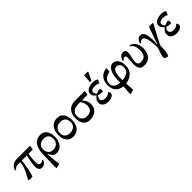

<svg xmlns="http://www.w3.org/2000/svg" viewBox="293 -2154 3825 3825"><g transform="rotate(-45 2205.5 -242.0)"><path d="M439 9Q394 9 372 -22.5Q350 -54 350 -106Q350 -167 364.5 -238.5Q379 -310 393 -378H250Q248 -339 240 -285Q232 -231 221 -175.5Q210 -120 197.5 -73Q185 -26 173 0H70L66 -19Q105 -86 134 -142.5Q163 -199 182 -255Q201 -311 210 -378Q152 -378 120.5 -375.5Q89 -373 72 -361.5Q55 -350 39 -323L17 -335Q37 -404 87 -437.5Q137 -471 215 -471H572V-448L559 -378H439Q436 -360 431.5 -326Q427 -292 424 -252Q421 -212 421 -175Q421 -127 433 -99Q445 -71 477 -71Q506 -71 519.5 -81Q533 -91 545 -102L563 -87Q545 -47 516 -19Q487 9 439 9Z M733 196 650 217 629 214Q629 114 631.5 25Q634 -64 635 -132Q637 -257 666 -334Q695 -411 748 -446Q801 -481 874 -481Q921 -481 962 -457.5Q1003 -434 1028 -382Q1053 -330 1053 -243Q1053 -175 1029.5 -117Q1006 -59 959.5 -24Q913 11 846 11Q807 11 780.5 -8Q754 -27 737 -54Q720 -81 708 -107H701Q707 -37 711.5 13.5Q716 64 721 106.5Q726 149 733 196ZM843 -85Q912 -85 957.5 -124Q1003 -163 1003 -239Q1003 -295 982.5 -325.5Q962 -356 930.5 -368Q899 -380 866 -380Q823 -380 787 -364.5Q751 -349 729.5 -315.5Q708 -282 708 -229Q708 -167 744.5 -126Q781 -85 843 -85Z M1315 13Q1264 13 1220.5 -10.5Q1177 -34 1150.5 -85Q1124 -136 1124 -220Q1124 -292 1148.5 -351Q1173 -410 1222 -445.5Q1271 -481 1343 -481Q1434 -481 1482.5 -417.5Q1531 -354 1531 -240Q1531 -123 1472.5 -55Q1414 13 1315 13ZM1319 -83Q1362 -83 1399 -98.5Q1436 -114 1459 -147Q1482 -180 1482 -233Q1482 -301 1444 -341Q1406 -381 1337 -381Q1258 -381 1215.5 -335Q1173 -289 1173 -222Q1173 -169 1196.5 -138.5Q1220 -108 1254 -95.5Q1288 -83 1319 -83Z M1792 13Q1730 13 1692.5 -10Q1655 -33 1635 -68.5Q1615 -104 1608 -143Q1601 -182 1601 -215Q1601 -331 1662 -401Q1723 -471 1840 -471H2115V-446L2102 -378H1948V-375Q1961 -359 1978.5 -335Q1996 -311 2009.5 -277Q2023 -243 2023 -200Q2023 -133 1993 -85Q1963 -37 1911 -12Q1859 13 1792 13ZM1900 -378H1834Q1785 -378 1744 -361.5Q1703 -345 1678.5 -311Q1654 -277 1654 -224Q1654 -175 1673.5 -143.5Q1693 -112 1725.5 -97Q1758 -82 1795 -82Q1873 -82 1911.5 -120.5Q1950 -159 1950 -232Q1950 -278 1933 -314.5Q1916 -351 1900 -378Z M2295 14Q2255 14 2220 0Q2185 -14 2163.5 -43Q2142 -72 2142 -117Q2142 -157 2162 -184.5Q2182 -212 2218 -241V-244Q2185 -272 2169 -295Q2153 -318 2153 -355Q2153 -399 2182.5 -427Q2212 -455 2256.5 -468Q2301 -481 2344 -481Q2386 -481 2413 -473Q2440 -465 2460 -454V-434L2432 -372Q2411 -383 2384.5 -391Q2358 -399 2323 -399Q2300 -399 2275 -393.5Q2250 -388 2232.5 -374.5Q2215 -361 2215 -337Q2215 -318 2225 -297Q2235 -276 2247 -260Q2265 -269 2296.5 -278.5Q2328 -288 2355 -290Q2360 -290 2366 -276.5Q2372 -263 2372 -241Q2372 -227 2366 -216Q2360 -205 2355 -205Q2326 -205 2299.5 -210.5Q2273 -216 2246 -226Q2233 -213 2220.5 -194.5Q2208 -176 2208 -150Q2208 -110 2238 -93Q2268 -76 2305 -76Q2356 -76 2381.5 -91.5Q2407 -107 2425 -124H2438Q2455 -100 2455 -75Q2455 -44 2431.5 -24Q2408 -4 2371 5Q2334 14 2295 14ZM2355 -521H2315L2330 -701H2432V-677Z M2819 192 2740 217 2712 214 2728 8Q2630 0 2574.5 -61Q2519 -122 2519 -232Q2519 -291 2541 -346.5Q2563 -402 2612 -440.5Q2661 -479 2742 -487L2744 -466L2736 -394Q2660 -380 2612.5 -340.5Q2565 -301 2565 -234Q2565 -179 2589.5 -148Q2614 -117 2653 -103.5Q2692 -90 2735 -88V-158Q2736 -249 2756.5 -319.5Q2777 -390 2815.5 -430Q2854 -470 2907 -470Q2973 -470 3013.5 -411Q3054 -352 3054 -251Q3054 -175 3021.5 -120Q2989 -65 2932.5 -33Q2876 -1 2804 7ZM2802 -90Q2900 -97 2951 -137Q3002 -177 3002 -251Q3002 -316 2976 -343Q2950 -370 2911 -370Q2866 -370 2842.5 -340.5Q2819 -311 2810.5 -265Q2802 -219 2802 -169Z M3319 11Q3262 11 3232 -13.5Q3202 -38 3191 -76Q3180 -114 3180 -156Q3180 -197 3185.5 -246.5Q3191 -296 3191 -329Q3191 -357 3184 -374.5Q3177 -392 3158 -392Q3134 -392 3119 -378Q3104 -364 3094 -350L3074 -360Q3083 -387 3098 -414.5Q3113 -442 3137.5 -460.5Q3162 -479 3198 -479Q3272 -479 3272 -400Q3272 -367 3263 -326Q3254 -285 3244.5 -244.5Q3235 -204 3235 -171Q3235 -134 3252 -110.5Q3269 -87 3324 -87Q3383 -87 3415 -112.5Q3447 -138 3459.5 -178Q3472 -218 3472 -262Q3472 -334 3455.5 -374.5Q3439 -415 3418 -435Q3397 -455 3384 -464L3394 -481Q3412 -479 3437.5 -465.5Q3463 -452 3488 -424.5Q3513 -397 3529.5 -353Q3546 -309 3546 -245Q3546 -179 3523 -120.5Q3500 -62 3449.5 -25.5Q3399 11 3319 11Z M3781 214H3753L3695 183Q3694 145 3708 98.5Q3722 52 3738 5Q3743 -10 3748 -24.5Q3753 -39 3758 -54Q3756 -93 3753.5 -139Q3751 -185 3745.5 -230Q3740 -275 3729 -312Q3718 -349 3700 -371Q3682 -393 3653 -393Q3633 -393 3616.5 -384.5Q3600 -376 3585 -352L3565 -364Q3573 -390 3588 -416Q3603 -442 3626 -459Q3649 -476 3681 -476Q3716 -476 3738 -456Q3760 -436 3772.5 -403Q3785 -370 3790.5 -330.5Q3796 -291 3797 -251Q3798 -211 3798 -178L3796 -113H3805L3826 -188L3925 -470L4033 -473V-452Q3979 -351 3926 -251.5Q3873 -152 3823 -49Q3823 -42 3822.5 -32.5Q3822 -23 3822 -12Q3821 22 3819 65.5Q3817 109 3808.5 149Q3800 189 3781 214Z M4219 14Q4179 14 4144 0Q4109 -14 4087.5 -43Q4066 -72 4066 -117Q4066 -157 4086 -184.5Q4106 -212 4142 -241V-244Q4109 -272 4093 -295Q4077 -318 4077 -355Q4077 -399 4106.5 -427Q4136 -455 4180.5 -468Q4225 -481 4268 -481Q4310 -481 4337 -473Q4364 -465 4384 -454V-434L4356 -372Q4335 -383 4308.5 -391Q4282 -399 4247 -399Q4224 -399 4199 -393.5Q4174 -388 4156.5 -374.5Q4139 -361 4139 -337Q4139 -318 4149 -297Q4159 -276 4171 -260Q4189 -269 4220.5 -278.5Q4252 -288 4279 -290Q4284 -290 4290 -276.5Q4296 -263 4296 -241Q4296 -227 4290 -216Q4284 -205 4279 -205Q4250 -205 4223.5 -210.5Q4197 -216 4170 -226Q4157 -213 4144.5 -194.5Q4132 -176 4132 -150Q4132 -110 4162 -93Q4192 -76 4229 -76Q4280 -76 4305.5 -91.5Q4331 -107 4349 -124H4362Q4379 -100 4379 -75Q4379 -44 4355.5 -24Q4332 -4 4295 5Q4258 14 4219 14Z"/></g></svg>

Font: STIX Two Text Medium
Style: Regular
Weight: 500
Designer: Ross Mills, John Hudson & Paul Hanslow, Tiro Typeworks Ltd; with prior portions MicroPress Inc., and Coen Hoffman.
Foundry: Tiro Typeworks Ltd
Version: Version 2.13 b171